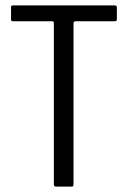

<svg xmlns="http://www.w3.org/2000/svg" viewBox="-20 -693 475 713"><path d="M188 0Q185 0 182.5 -2Q180 -4 180 -7V-606Q180 -611 178.5 -612.5Q177 -614 173 -614H30Q25 -614 23 -615.5Q21 -617 21 -621V-666Q21 -670 22.5 -671.5Q24 -673 29 -673H404Q410 -673 412 -671Q414 -669 414 -665V-622Q414 -617 412 -615.5Q410 -614 404 -614H262Q257 -614 255 -612.5Q253 -611 253 -606V-7Q253 0 246 0Z"/></svg>

Font: Glory Thin
Style: Regular
Weight: 400
Version: Version 1.011